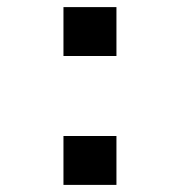

<svg xmlns="http://www.w3.org/2000/svg" viewBox="-20 -520 540 540"><path d="M158.5 -500H307.5V-362.5H158.5ZM158.5 -137.5H307.5V0H158.5Z"/></svg>

Font: Trispace SemiBold
Style: Regular
Weight: 600
Designer: Tyler Finck
Foundry: Etcetera Type Company
Version: Version 1.210; ttfautohint (v1.8.3)